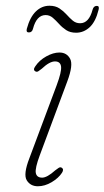

<svg xmlns="http://www.w3.org/2000/svg" viewBox="-20 -642 364 669"><path d="M127 -23Q144 -23 172.5 -48.5Q178.5 -53 184 -56.8Q189.5 -60.5 194.5 -58Q204 -52.5 196 -40Q184 -21.5 160 -7.2Q136 7 112 7Q86 7 73.2 -13.8Q60.5 -34.5 82.5 -91L177.5 -345Q195 -392 192.8 -410Q190.5 -428 171.5 -428Q152.5 -428 125.5 -402.5Q119.5 -398 114.2 -394.2Q109 -390.5 104 -393Q93.5 -398 103 -411Q117 -432 141.2 -445.5Q165.5 -459 187 -459Q212.5 -459 224.2 -437.5Q236 -416 214.5 -358.5L119 -102Q101.5 -55.5 104.8 -39.2Q108 -23 127 -23ZM245 -528Q224.5 -528 210.5 -537.2Q196.5 -546.5 185.8 -558.5Q175 -570.5 164 -580Q153 -589.5 139 -589.5Q107.5 -589.5 95 -542Q92 -529 80.5 -529Q70 -529 73.5 -542Q84.5 -582.5 105 -602.2Q125.5 -622 152.5 -622Q173 -622 187 -612.8Q201 -603.5 211.8 -591.5Q222.5 -579.5 233.5 -570.2Q244.5 -561 259 -561Q290 -561 302.5 -608Q306 -621.5 317.5 -621.5Q327 -621.5 323.5 -608Q313.5 -567 292.8 -547.5Q272 -528 245 -528Z"/></svg>

Font: Fraunces 9pt S050 Thin
Style: Italic
Weight: 100
Italic angle: -16°
Version: Version 1.000; ttfautohint (v1.8.3)